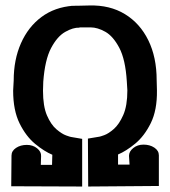

<svg xmlns="http://www.w3.org/2000/svg" viewBox="-20 -685 622 701"><path d="M280 -178V-4L21 -5L22 -117Q22 -134 38.5 -145Q55 -156 78 -156Q100 -156 115.5 -143.5Q131 -131 130 -115L129 -83H170L171 -120Q142 -132 108.5 -159.5Q75 -187 51.5 -234.5Q28 -282 28 -354Q28 -364 29 -373Q30 -382 30 -391Q30 -467 56.5 -527Q83 -587 131.5 -623Q180 -659 247 -664Q234 -663 230.5 -663Q227 -663 256 -664Q260 -664 263 -664Q280 -664 306 -665Q381 -667 436 -633.5Q491 -600 521.5 -538Q552 -476 552 -392Q552 -383 552.5 -374Q553 -365 553 -355Q554 -283 530.5 -235.5Q507 -188 473.5 -160.5Q440 -133 411 -121V-84H453L451 -116Q451 -132 466.5 -144.5Q482 -157 504 -157Q527 -157 543.5 -146Q560 -135 560 -118V-6L302 -4L301 -179L343 -186Q345 -186 360.5 -191.5Q376 -197 395.5 -214Q415 -231 430 -265Q445 -299 445 -355Q444 -372 443 -388Q438 -468 415.5 -510.5Q393 -553 364.5 -569Q336 -585 311 -585Q287 -585 279 -585Q271 -585 270.5 -585Q270 -585 270 -584Q247 -585 218 -568.5Q189 -552 166.5 -509.5Q144 -467 138 -387Q137 -371 137 -354Q137 -297 151.5 -263.5Q166 -230 186 -213Q206 -196 221.5 -190.5Q237 -185 239 -185Z"/></svg>

Font: Nerko One
Style: Regular
Weight: 400
Designer: Nermin Kahrimanovic
Foundry: Nermin Kahrimanovic
Version: Version 1.101